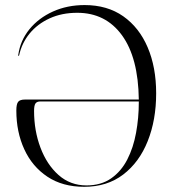

<svg xmlns="http://www.w3.org/2000/svg" viewBox="-20 -728 672 758"><path d="M44.5 -291.5Q44.5 -317.5 51.8 -326.2Q59 -335 78.5 -335H528Q526 -500 461.5 -588.8Q397 -677.5 285 -677.5Q224 -677.5 176 -655.5Q128 -633.5 97 -595.8Q66 -558 55.5 -509.5Q55 -507.5 53.5 -507.5Q51 -507.5 52 -510.5Q60 -568 96.2 -612.5Q132.5 -657 189 -682.5Q245.5 -708 314 -708Q403.5 -708 466.5 -663.8Q529.5 -619.5 563 -541Q596.5 -462.5 596.5 -359.5Q596.5 -254.5 563.2 -171Q530 -87.5 466.5 -39Q403 9.5 312.5 9.5Q227 9.5 167 -30.5Q107 -70.5 75.8 -138.8Q44.5 -207 44.5 -291.5ZM114.5 -290Q114.5 -212 139.8 -145Q165 -78 211.2 -37Q257.5 4 321.5 4Q379 4 418.8 -23.8Q458.5 -51.5 482.5 -98.2Q506.5 -145 517.2 -203.8Q528 -262.5 528 -324.5Q528 -326 528 -327.5H140Q125.5 -327.5 120 -319.5Q114.5 -311.5 114.5 -290Z"/></svg>

Font: Fraunces 144pt S000 Light
Style: Regular
Weight: 300
Version: Version 1.000; ttfautohint (v1.8.3)